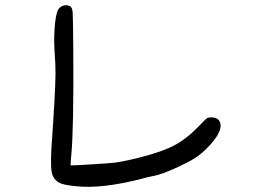

<svg xmlns="http://www.w3.org/2000/svg" viewBox="-20 -666 1040 738"><path d="M224.6 -644.5Q234.4 -647.5 246.1 -643.6Q247.1 -643.6 248 -642.6Q257.8 -638.7 259.3 -618.2Q260.7 -597.7 261.7 -476.6Q261.7 -466.8 261.7 -460.9Q263.7 -171.9 253.9 -68.4Q250 -31.2 252 -30.3Q252.9 -29.3 331.1 -34.2Q409.2 -39.1 423.8 -41Q484.4 -50.8 548.8 -69.3Q613.3 -87.9 646.5 -105.5Q694.3 -129.9 741.2 -177.7Q769.5 -208 776.4 -211.9Q781.2 -214.8 792 -214.8Q802.7 -214.8 810.5 -211.9Q827.1 -204.1 828.1 -183.6Q828.1 -159.2 800.8 -124.5Q773.4 -89.8 734.4 -61.5Q704.1 -42 651.9 -18.6Q599.6 4.9 572.3 9.8Q549.8 13.7 523.4 21.5Q371.1 60.5 272.5 49.8Q228.5 45.9 210 37.6Q191.4 29.3 182.1 7.8Q172.9 -13.7 177.7 -97.7Q192.4 -304.7 193.4 -380.9Q193.4 -420.9 190.4 -459Q186.5 -507.8 189.9 -557.1Q193.4 -606.4 202.1 -626Q208 -639.6 224.6 -644.5Z"/></svg>

Font: JasonHandwriting4
Style: Regular
Weight: 400
Version: Version 1.01.21